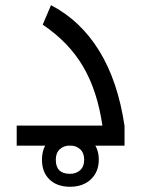

<svg xmlns="http://www.w3.org/2000/svg" viewBox="-20 -566 549 746"><path d="M44.9 -78.1H377.9Q358.4 -212.4 303.2 -306.9Q248 -401.4 146 -470.2L178.2 -545.9Q293.5 -485.8 366 -367.7Q438.5 -249.5 463.9 -76.2V0H44.9ZM252 159.7Q202.1 159.7 172.6 131.6Q143.1 103.5 143.1 54.7Q143.1 5.4 172.9 -22.5Q202.6 -50.3 252 -50.3Q302.2 -50.3 333 -21.7Q363.8 6.8 363.8 53.7Q363.8 102.1 333 130.9Q302.2 159.7 252 159.7ZM252 109.4Q275.9 109.4 291.5 95.2Q307.1 81.1 307.1 54.7Q307.1 28.3 291.5 13.9Q275.9 -0.5 252 -0.5Q227.5 -0.5 212.2 13.9Q196.8 28.3 196.8 54.7Q196.8 109.4 252 109.4Z"/></svg>

Font: Noto Sans Kufi Arabic
Style: Regular
Weight: 400
Designer: Monotype Design team
Foundry: Monotype Imaging Inc.
Version: Version 1.02